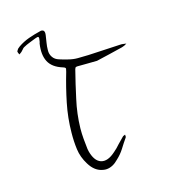

<svg xmlns="http://www.w3.org/2000/svg" viewBox="-147 -900 908 1031"><g transform="rotate(-20 307.0 -384.5)"><path d="M331.1 -546.9Q323.2 -547.9 318.4 -546.9Q313.5 -546.9 309.6 -537.1Q283.2 -461.9 259.8 -385.7Q235.4 -309.6 226.6 -229.5Q223.6 -200.2 223.6 -169.9Q224.6 -140.6 224.6 -109.4Q224.6 -107.4 225.6 -105.5Q225.6 -103.5 225.6 -100.6Q235.4 -40 269.5 -25.4Q304.7 -10.7 353.5 -47.9Q373 -61.5 389.6 -78.1Q407.2 -93.8 424.8 -108.4Q427.7 -111.3 431.6 -112.3Q435.5 -113.3 440.4 -115.2Q440.4 -111.3 440.4 -106.4Q440.4 -102.5 438.5 -99.6Q418 -75.2 398.4 -48.8Q378.9 -23.4 353.5 -3.9Q320.3 25.4 285.2 25.4Q275.4 25.4 265.6 22.5Q220.7 11.7 195.3 -40Q172.9 -84 170.9 -129.9Q168.9 -175.8 173.8 -222.7Q181.6 -304.7 205.1 -383.8Q228.5 -462.9 258.8 -540Q261.7 -548.8 263.7 -555.7Q265.6 -562.5 251 -568.4Q195.3 -590.8 178.7 -631.8Q162.1 -671.9 176.8 -732.4Q177.7 -735.4 179.7 -739.3Q180.7 -743.2 181.6 -747.1Q186.5 -762.7 182.6 -766.6Q179.7 -770.5 164.1 -765.6Q145.5 -760.7 127.9 -754.9Q110.4 -750 92.8 -742.2Q86.9 -740.2 81.1 -733.4Q75.2 -727.5 69.3 -722.7Q65.4 -719.7 61.5 -717.8Q57.6 -715.8 54.7 -713.9Q52.7 -718.8 50.8 -724.6Q49.8 -727.5 49.8 -730.5Q49.8 -732.4 49.8 -733.4Q53.7 -739.3 58.6 -745.1Q64.5 -750 71.3 -753.9Q100.6 -770.5 133.8 -779.3Q168 -788.1 201.2 -793Q204.1 -793.9 207 -793.9Q217.8 -793 221.7 -787.1Q226.6 -779.3 222.7 -762.7Q217.8 -742.2 212.9 -722.7Q208 -704.1 206.1 -683.6Q203.1 -661.1 213.9 -642.6Q223.6 -625 246.1 -616.2Q268.6 -606.4 293 -598.6Q318.4 -589.8 342.8 -587.9Q401.4 -583 460.9 -582Q520.5 -580.1 580.1 -578.1Q588.9 -578.1 596.7 -576.2Q605.5 -574.2 614.3 -572.3Q607.4 -569.3 599.6 -565.4Q591.8 -562.5 585 -561.5Q546.9 -555.7 508.8 -549.8Q469.7 -543.9 434.6 -539.1Q406.2 -541 380.9 -543Q355.5 -544.9 331.1 -546.9Z"/></g></svg>

Font: Yuremane_body
Style: Regular
Weight: 400
Version: Version 1.0